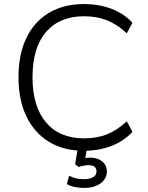

<svg xmlns="http://www.w3.org/2000/svg" viewBox="-20 -733 726 945"><path d="M393 9Q293 9 221 -35Q149 -79 110 -160Q71 -241 71 -353Q71 -465 109.5 -545.5Q148 -626 220.5 -669.5Q293 -713 393 -713Q467 -713 528 -690Q589 -667 632 -621L604 -569Q557 -613 507 -633Q457 -653 394 -653Q273 -653 206.5 -575.5Q140 -498 140 -353Q140 -209 206.5 -130.5Q273 -52 394 -52Q457 -52 507 -72Q557 -92 604 -136L632 -84Q589 -38 528 -14.5Q467 9 393 9ZM394 192Q370 192 347 187Q324 182 309 173L320 132Q339 141 355 145Q371 149 395 149Q422 149 438.5 139Q455 129 455 110Q455 96 445.5 88Q436 80 416 80Q406 80 394.5 82Q383 84 367 89L350 75L365 -20H411L398 56L376 50Q388 47 400.5 45Q413 43 424 43Q447 43 465.5 51Q484 59 495 74Q506 89 506 111Q506 135 491.5 153.5Q477 172 452 182Q427 192 394 192Z"/></svg>

Font: Nunito Sans 10pt Light
Style: Regular
Weight: 300
Designer: Vernon Adams
Foundry: Vernon Adams
Version: Version 3.101;gftools[0.9.27]